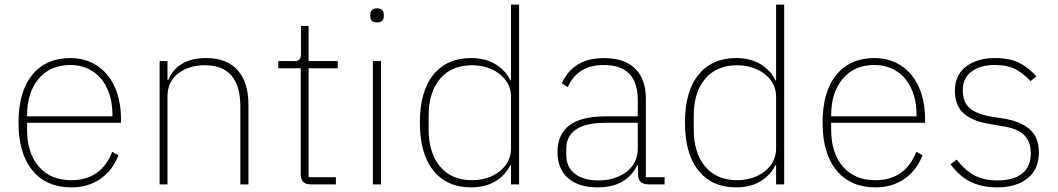

<svg xmlns="http://www.w3.org/2000/svg" viewBox="-20 -797 4572 830"><path d="M60 -267Q60 -401 119.5 -473.5Q179 -546 284 -546Q349 -546 399 -513.5Q449 -481 476 -421Q503 -361 503 -281V-266H97V-237Q97 -136 147.5 -77Q198 -18 289 -18Q352 -18 397 -49Q442 -80 465 -141L492 -126Q468 -62 415 -24.5Q362 13 288 13Q181 13 120.5 -60Q60 -133 60 -267ZM97 -294H466V-300Q466 -365 443.5 -414Q421 -463 379.5 -489.5Q338 -516 284 -516Q197 -516 147 -456.5Q97 -397 97 -297Z M670 0V-533H704V-452H708Q724 -494 765 -520Q806 -546 872 -546Q960 -546 1007 -494Q1054 -442 1054 -343V0H1019V-336Q1019 -515 865 -515Q797 -515 750.5 -479.5Q704 -444 704 -379V0Z M1323 0Q1280 0 1280 -43V-502H1183V-533H1252Q1269 -533 1275 -540Q1281 -547 1281 -565V-685H1314V-533H1440V-502H1314V-31H1432V0Z M1581 -726V-735Q1581 -746 1588 -753.5Q1595 -761 1610 -761Q1625 -761 1632 -753.5Q1639 -746 1639 -735V-726Q1639 -700 1610 -700Q1581 -700 1581 -726ZM1627 0H1592V-533H1627Z M1795 -267Q1795 -402 1853.5 -474Q1912 -546 2016 -546Q2079 -546 2122.5 -519Q2166 -492 2186 -450H2189V-777H2224V0H2189V-83H2186Q2166 -41 2122.5 -14Q2079 13 2016 13Q1912 13 1853.5 -59.5Q1795 -132 1795 -267ZM2189 -155V-380Q2189 -419 2166 -450Q2143 -481 2104.5 -498Q2066 -515 2021 -515Q1932 -515 1882.5 -456.5Q1833 -398 1833 -297V-237Q1833 -136 1882.5 -77Q1932 -18 2021 -18Q2066 -18 2104.5 -35Q2143 -52 2166 -83.5Q2189 -115 2189 -155Z M2390 -140Q2390 -294 2597 -294H2737V-365Q2737 -516 2590 -516Q2477 -516 2434 -420L2409 -437Q2458 -546 2591 -546Q2679 -546 2725.5 -500.5Q2772 -455 2772 -370V-31H2853V0H2783Q2738 0 2738 -44V-83H2735Q2688 13 2563 13Q2481 13 2435.5 -27Q2390 -67 2390 -140ZM2737 -156V-266H2597Q2511 -266 2469.5 -237Q2428 -208 2428 -155V-126Q2428 -74 2465.5 -45.5Q2503 -17 2567 -17Q2639 -17 2688 -54Q2737 -91 2737 -156Z M2941 -267Q2941 -402 2999.5 -474Q3058 -546 3162 -546Q3225 -546 3268.5 -519Q3312 -492 3332 -450H3335V-777H3370V0H3335V-83H3332Q3312 -41 3268.5 -14Q3225 13 3162 13Q3058 13 2999.5 -59.5Q2941 -132 2941 -267ZM3335 -155V-380Q3335 -419 3312 -450Q3289 -481 3250.5 -498Q3212 -515 3167 -515Q3078 -515 3028.5 -456.5Q2979 -398 2979 -297V-237Q2979 -136 3028.5 -77Q3078 -18 3167 -18Q3212 -18 3250.5 -35Q3289 -52 3312 -83.5Q3335 -115 3335 -155Z M3536 -267Q3536 -401 3595.5 -473.5Q3655 -546 3760 -546Q3825 -546 3875 -513.5Q3925 -481 3952 -421Q3979 -361 3979 -281V-266H3573V-237Q3573 -136 3623.5 -77Q3674 -18 3765 -18Q3828 -18 3873 -49Q3918 -80 3941 -141L3968 -126Q3944 -62 3891 -24.5Q3838 13 3764 13Q3657 13 3596.5 -60Q3536 -133 3536 -267ZM3573 -294H3942V-300Q3942 -365 3919.5 -414Q3897 -463 3855.5 -489.5Q3814 -516 3760 -516Q3673 -516 3623 -456.5Q3573 -397 3573 -297Z M4089 -87 4116 -107Q4152 -60 4193 -38.5Q4234 -17 4291 -17Q4362 -17 4399 -47Q4436 -77 4436 -134Q4436 -187 4405.5 -215Q4375 -243 4310 -252L4265 -260Q4188 -271 4148 -305Q4108 -339 4108 -405Q4108 -473 4156.5 -509.5Q4205 -546 4281 -546Q4345 -546 4386.5 -525Q4428 -504 4460 -467L4435 -446Q4406 -478 4371 -497Q4336 -516 4281 -516Q4217 -516 4179.5 -487.5Q4142 -459 4142 -408Q4142 -355 4172.5 -329Q4203 -303 4270 -292L4315 -285Q4392 -273 4431.5 -238Q4471 -203 4471 -137Q4471 -66 4422.5 -26.5Q4374 13 4290 13Q4224 13 4175 -11.5Q4126 -36 4089 -87Z"/></svg>

Font: IBM Plex Sans JP ExtraLight
Style: Regular
Weight: 200
Designer: Mike Abbink; Paul van der Laan; Pieter van Rosmalen; Wujin Sim; Yejin Wi; Jinhee Kim; Boomi Park; Yona Kim; Kichan Ma
Foundry: Sandoll Inc.
Version: Version 1.001